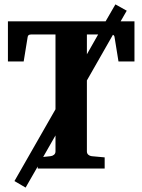

<svg xmlns="http://www.w3.org/2000/svg" viewBox="-20 -768 649 875"><path d="M520 -487.8 502 -599.1Q501 -606.9 494.6 -609.4L376 -401.4V-78.1Q376 -68.4 382.6 -62.7Q389.2 -57.1 397.9 -56.2L457 -50.8V0H151.9V-9.3L96.7 86.9L45.9 57.1L232.9 -270V-610.8H121.1Q107.4 -610.8 106 -599.1L87.9 -487.8H16.1V-670.9H461.4L505.9 -748L557.6 -719.2L529.8 -670.9H592.8V-487.8ZM210 -56.2Q219.2 -57.1 226.1 -62.7Q232.9 -68.4 232.9 -78.1V-150.9L176.8 -52.7ZM376 -520.5 427.2 -610.8H376Z"/></svg>

Font: Charis SIL
Style: Bold
Weight: 700
Foundry: SIL International
Version: Version 4.112